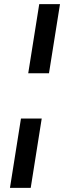

<svg xmlns="http://www.w3.org/2000/svg" viewBox="-20 -725 332 925"><path d="M116 -372 169 -705H269L216 -372ZM28 180 81 -154H181L128 180Z"/></svg>

Font: Nunito Sans 10pt SemiBold
Style: Italic
Weight: 600
Italic angle: -9°
Designer: Vernon Adams
Foundry: Vernon Adams
Version: Version 3.101;gftools[0.9.27]